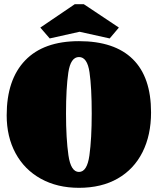

<svg xmlns="http://www.w3.org/2000/svg" viewBox="-20 -877 756 919"><path d="M12 0ZM703 -339Q703 -230 662 -148.5Q621 -67 543.5 -22.5Q466 22 358 22Q254 22 175.5 -21.5Q97 -65 54.5 -143.5Q12 -222 12 -325Q12 -496 100.5 -588Q189 -680 358 -680Q528 -680 615.5 -594Q703 -508 703 -339ZM419 -334Q419 -457 408.5 -530.5Q398 -604 358 -604Q318 -604 307 -529.5Q296 -455 296 -334Q296 -214 307.5 -134Q319 -54 358 -54Q397 -54 408 -133.5Q419 -213 419 -334ZM218 -693 173 -745 338 -857H381L549 -745L505 -693L361 -725Z"/></svg>

Font: Sansita Black
Style: Regular
Weight: 900
Designer: Pablo Cosgaya
Foundry: Omnibus-Type
Version: Version 1.006; ttfautohint (v1.5)